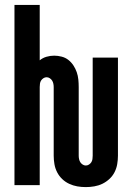

<svg xmlns="http://www.w3.org/2000/svg" viewBox="-20 -755 540 783"><path d="M330 8Q312 8 295 5Q278 2 262 -5.5Q246 -13 233.5 -25Q221 -37 213 -52.5Q205 -68 202 -85.5Q199 -103 199 -120V-400Q199 -407 197.5 -414Q196 -421 192.5 -426.5Q189 -432 183 -436Q177 -440 170 -440Q163 -440 157 -436Q151 -432 147.5 -426.5Q144 -421 143 -414Q142 -407 142 -400V0H39V-735H142V-509Q154 -519 169.5 -523.5Q185 -528 201 -528Q216 -528 231.5 -524Q247 -520 259 -510.5Q271 -501 279.5 -488Q288 -475 293 -460.5Q298 -446 299.5 -430.5Q301 -415 301 -400V-120Q301 -113 302.5 -106Q304 -99 307.5 -93.5Q311 -88 317 -84Q323 -80 330 -80Q337 -80 343 -84Q349 -88 352.5 -93.5Q356 -99 357 -106Q358 -113 358 -120V-520H461V-120Q461 -103 458 -85.5Q455 -68 447 -52.5Q439 -37 426 -25Q413 -13 397.5 -5.5Q382 2 364.5 5Q347 8 330 8Z"/></svg>

Font: Iosevka SS18
Style: Bold
Weight: 700
Monospace: yes
Designer: Belleve Invis
Foundry: Belleve Invis
Version: Version 25.1.1; ttfautohint (v1.8.4)